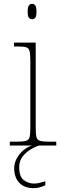

<svg xmlns="http://www.w3.org/2000/svg" viewBox="-20 -758 320 1000"><path d="M147 -658Q137 -658 130.5 -666Q124 -674 124 -698Q124 -721 130.5 -729.5Q137 -738 147 -738Q158 -738 164 -729.5Q170 -721 170 -698Q170 -674 164 -666Q158 -658 147 -658ZM31 0V-20H61Q98 -20 114 -24Q130 -28 134 -43.5Q138 -59 138 -94V-438Q138 -475 134 -491.5Q130 -508 115.5 -512Q101 -516 71 -516H53V-536H166V-94Q166 -59 170 -43.5Q174 -28 190.5 -24Q207 -20 243 -20H273V0ZM156 222Q107 222 80.5 194Q54 166 54 119Q54 91 67.5 66.5Q81 42 102.5 24Q124 6 147 0H182Q164 6 140 20Q116 34 98 57Q80 80 80 113Q80 162 104 180Q128 198 156 198Q172 198 184 195Q196 192 216 186V207Q201 214 186 218Q171 222 156 222Z"/></svg>

Font: Noto Serif Devanagari Thin
Style: Regular
Weight: 100
Designer: Universal Thirst, Indian Type Foundry and the Monotype Design Team
Foundry: Monotype Imaging Inc.
Version: Version 2.004; ttfautohint (v1.8.4.7-5d5b)